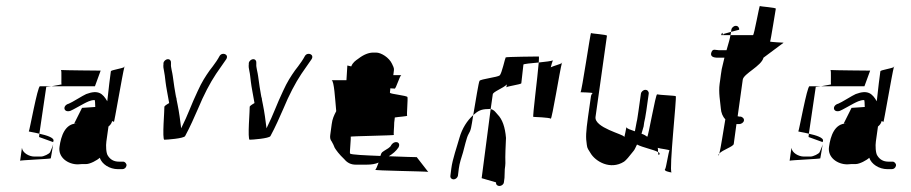

<svg xmlns="http://www.w3.org/2000/svg" viewBox="-20 -597 3033 639"><path d="M47 -62C47 -64 149 -68 149 -70C149 -72 155 -101 157 -117C155 -109 149 -96 147 -91C145 -85 125 -76 117 -76H94C77 -76 55 -88 53 -105ZM76 -160C73 -159 92 -157 111 -152L134 -308L152 -310H113C105 -310 78 -160 76 -160ZM110 -141 157 -124C157 -126 158 -128 158 -128C161 -139 134 -147 111 -152ZM152 -310H296L315 -362C315 -362 191 -363 183 -364C186 -361 183 -316 185 -316ZM183 -364ZM157 -124ZM178 -108C173 -73 206 -50 239 -50C244 -50 249 -51 253 -51H267C280 -51 304 -64 312 -72C319 -51 344 -34 373 -34H387C394 -34 400 -39 401 -46C402 -52 396 -59 390 -59H376C359 -59 347 -66 339 -79C333 -87 332 -113 334 -126L341 -176C345 -179 352 -186 353 -194C356 -193 359 -192 359 -191C360 -186 388 -353 394 -374C387 -369 350 -364 349 -360C348 -356 340 -289 337 -260C322 -286 307 -299 267 -284C257 -280 218 -255 209 -252C187 -246 191 -221 214 -228C222 -231 253 -249 259 -252C269 -257 281 -264 295 -264C296 -264 297 -253 297 -241C280 -240 263 -239 253 -238L227 -186H236C197 -186 183 -145 178 -108ZM394 -374C395 -375 395 -375 395 -376C395 -376 394 -376 394 -376Z M524 -383C523 -377 524 -368 526 -360C528 -352 529 -340 531 -324C533 -307 538 -283 543 -254C533 -248 526 -244 527 -240C528 -236 519 -132 527 -132C535 -132 591 -136 596 -144C612 -173 628 -210 639 -235C658 -281 679 -321 699 -351L708 -364C716 -375 725 -388 733 -400C743 -416 720 -425 711 -411C704 -398 697 -388 688 -376L678 -363C664 -343 652 -325 638 -294C616 -248 607 -218 583 -170C580 -195 576 -225 571 -249L568 -264C567 -267 568 -269 567 -272L566 -273C562 -295 558 -320 555 -344C554 -354 548 -374 549 -383V-387C550 -394 546 -400 539 -400C532 -400 525 -394 524 -387ZM568 -274C569 -276 569 -279 568 -281C568 -281 569 -278 568 -274Z M808 -383C807 -377 808 -368 810 -360C812 -352 813 -340 815 -324C817 -307 822 -283 827 -254C817 -248 810 -244 811 -240C812 -236 803 -132 811 -132C819 -132 875 -136 880 -144C896 -173 912 -210 923 -235C942 -281 963 -321 983 -351L992 -364C1000 -375 1009 -388 1017 -400C1027 -416 1004 -425 995 -411C988 -398 981 -388 972 -376L962 -363C948 -343 936 -325 922 -294C900 -248 891 -218 867 -170C864 -195 860 -225 855 -249L852 -264C851 -267 852 -269 851 -272L850 -273C846 -295 842 -320 839 -344C838 -354 832 -374 833 -383V-387C834 -394 830 -400 823 -400C816 -400 809 -394 808 -387ZM852 -274C853 -276 853 -279 852 -281C852 -281 853 -278 852 -274Z M1084 -330C1092 -326 1095 -271 1099 -227C1092 -214 1086 -201 1084 -184L1079 -147C1078 -139 1079 -132 1084 -126C1087 -121 1092 -111 1094 -105C1099 -97 1108 -84 1126 -67C1136 -55 1148 -49 1164 -49H1200C1216 -49 1229 -51 1240 -56C1236 -44 1231 -33 1229 -32C1224 -29 1392 -27 1405 -25L1367 -74C1363 -74 1321 -75 1274 -77C1287 -85 1298 -94 1306 -106C1316 -124 1294 -132 1282 -114C1279 -106 1266 -100 1260 -96C1252 -90 1250 -92 1246 -78C1196 -80 1148 -82 1145 -86C1143 -88 1149 -140 1147 -142C1145 -144 1293 -146 1291 -148C1289 -150 1292 -173 1292 -189C1292 -192 1293 -194 1293 -197L1294 -206C1304 -208 1337 -210 1335 -212C1333 -215 1338 -269 1336 -274C1334 -279 1280 -284 1278 -288C1277 -289 1279 -295 1279 -303C1288 -303 1292 -302 1293 -302C1298 -300 1310 -346 1316 -347H1289L1291 -363C1292 -373 1287 -378 1285 -384C1275 -406 1248 -422 1232 -422H1222C1208 -422 1191 -416 1173 -402C1163 -395 1154 -389 1149 -376L1136 -379L1133 -330ZM1316 -348C1316 -348 1316 -347 1316 -347C1316 -347 1316 -348 1316 -348ZM1405 -25C1406 -25 1405 -24 1404 -24C1404 -24 1405 -25 1405 -25Z M1479 -12C1478 -5 1483 0 1490 0C1496 0 1503 -6 1504 -12L1507 -36C1509 -53 1516 -74 1521 -90C1525 -104 1533 -140 1539 -150C1548 -165 1548 -171 1555 -214C1535 -196 1518 -170 1509 -138C1501 -109 1486 -68 1482 -36ZM1555 -214C1571 -228 1581 -234 1605 -234C1608 -234 1610 -235 1613 -234L1620 -283C1621 -292 1654 -303 1667 -316L1665 -306C1666 -310 1715 -316 1715 -320C1715 -324 1722 -378 1722 -382C1721 -384 1748 -387 1773 -389C1774 -401 1774 -409 1773 -409C1769 -409 1665 -408 1663 -406C1661 -404 1650 -352 1643 -346C1636 -340 1580 -334 1576 -328C1573 -324 1563 -261 1555 -214ZM1613 -234 1583 -4 1631 10C1630 17 1635 22 1642 22C1649 22 1656 17 1657 10L1659 -5L1660 -34C1661 -42 1662 -48 1662 -54C1661 -80 1663 -112 1664 -138C1661 -174 1652 -200 1636 -216L1629 -224C1625 -229 1619 -233 1613 -234ZM1773 -389C1769 -339 1752 -209 1755 -208C1756 -208 1810 -206 1813 -202C1817 -199 1844 -367 1850 -387C1844 -383 1823 -378 1813 -373C1815 -380 1818 -392 1820 -396C1816 -394 1794 -391 1773 -389ZM1820 -396C1820 -397 1821 -397 1821 -396C1821 -396 1821 -396 1820 -396ZM1850 -387C1851 -388 1851 -387 1851 -388C1851 -388 1850 -389 1850 -389Z M1912 -290C1912 -290 1954 -289 1952 -287C1950 -285 1948 -282 1947 -278L1937 -208C1930 -157 1929 -140 1933 -115C1934 -103 1939 -98 1945 -88C1961 -60 2011 -30 2057 -59C2064 -64 2074 -76 2088 -94C2092 -98 2095 -106 2100 -116C2119 -106 2156 -99 2170 -91C2170 -97 2170 -102 2169 -105C2176 -102 2210 -99 2208 -96C2205 -92 2197 -39 2194 -35C2187 -28 2208 -24 2215 -23C2206 -32 2233 -275 2229 -277C2225 -279 2172 -281 2167 -283C2162 -285 2137 -138 2134 -142C2130 -145 2124 -149 2115 -152C2117 -160 2120 -168 2122 -176L2124 -190C2126 -197 2128 -209 2131 -228L2139 -285C2140 -292 2135 -298 2128 -298C2121 -298 2114 -292 2113 -285L2105 -228C2102 -210 2101 -198 2099 -192L2093 -160C2079 -165 2065 -169 2065 -174C2065 -178 2058 -134 2057 -142C2056 -150 1957 -172 1962 -208L2000 -478C2001 -482 1949 -485 1947 -487C1945 -489 1916 -290 1912 -290ZM2170 -91C2171 -83 2172 -77 2175 -84C2176 -86 2175 -89 2170 -91ZM2215 -23C2217 -23 2218 -23 2215 -23Z M2348 -424C2342 -409 2354 -405 2369 -405H2391L2382 -367C2380 -353 2378 -342 2377 -332L2375 -318C2371 -289 2377 -259 2379 -236C2380 -222 2385 -209 2394 -200C2387 -159 2379 -105 2374 -86C2384 -98 2421 -109 2422 -118L2431 -184H2437H2440C2447 -184 2455 -189 2456 -196C2457 -203 2450 -209 2443 -209H2440C2439 -209 2438 -210 2435 -210L2452 -332C2455 -352 2514 -377 2521 -405L2588 -455C2588 -455 2541 -457 2543 -459C2545 -461 2561 -564 2562 -568C2563 -572 2511 -575 2509 -577C2507 -579 2490 -480 2486 -480H2411C2410 -471 2405 -454 2398 -430H2372C2362 -430 2353 -436 2348 -424ZM2380 -480H2386C2385 -483 2385 -496 2380 -480ZM2386 -480ZM2386 -480H2411C2411 -481 2412 -483 2412 -484C2412 -484 2413 -491 2413 -491C2413 -491 2388 -484 2388 -484C2388 -482 2386 -481 2386 -480ZM2413 -491 2440 -498C2441 -505 2436 -511 2429 -511C2422 -511 2415 -505 2414 -498ZM2371 -80C2372 -78 2372 -80 2374 -86C2373 -84 2370 -82 2371 -80Z M2608 -62C2608 -64 2710 -68 2710 -70C2710 -72 2716 -101 2718 -117C2716 -109 2710 -96 2708 -91C2706 -85 2686 -76 2678 -76H2655C2638 -76 2616 -88 2614 -105ZM2637 -160C2634 -159 2653 -157 2672 -152L2695 -308L2713 -310H2674C2666 -310 2639 -160 2637 -160ZM2671 -141 2718 -124C2718 -126 2719 -128 2719 -128C2722 -139 2695 -147 2672 -152ZM2713 -310H2857L2876 -362C2876 -362 2752 -363 2744 -364C2747 -361 2744 -316 2746 -316ZM2744 -364ZM2718 -124ZM2739 -108C2734 -73 2767 -50 2800 -50C2805 -50 2810 -51 2814 -51H2828C2841 -51 2865 -64 2873 -72C2880 -51 2905 -34 2934 -34H2948C2955 -34 2961 -39 2962 -46C2963 -52 2957 -59 2951 -59H2937C2920 -59 2908 -66 2900 -79C2894 -87 2893 -113 2895 -126L2902 -176C2906 -179 2913 -186 2914 -194C2917 -193 2920 -192 2920 -191C2921 -186 2949 -353 2955 -374C2948 -369 2911 -364 2910 -360C2909 -356 2901 -289 2898 -260C2883 -286 2868 -299 2828 -284C2818 -280 2779 -255 2770 -252C2748 -246 2752 -221 2775 -228C2783 -231 2814 -249 2820 -252C2830 -257 2842 -264 2856 -264C2857 -264 2858 -253 2858 -241C2841 -240 2824 -239 2814 -238L2788 -186H2797C2758 -186 2744 -145 2739 -108ZM2955 -374C2956 -375 2956 -375 2956 -376C2956 -376 2955 -376 2955 -376Z"/></svg>

Font: FailCity
Style: OBL
Weight: 400
Version: Version 1